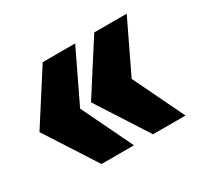

<svg xmlns="http://www.w3.org/2000/svg" viewBox="-95 -640 711 671"><g transform="rotate(-30 260.5 -304.5)"><path d="M141 -99 9 -304 141 -510H272L173 -304L272 -99ZM349 -99 217 -304 349 -510H480L381 -304L480 -99Z"/></g></svg>

Font: Saira Black
Style: Regular
Weight: 900
Designer: Hector Gatti with collaboration of the Omnibus-Type team
Foundry: Omnibus-Type
Version: Version 1.100; ttfautohint (v1.8.3)